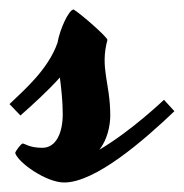

<svg xmlns="http://www.w3.org/2000/svg" viewBox="-52 -354 387 404"><path d="M-32 -135 -9 -111C15 -132 51 -165 74 -191C77 -167 80 -141 80 -114C80 -76 67 -43 37 -43C10 -43 0 -52 -4 -52C-8 -52 -20 -35 -20 -32C-14 -12 45 30 83 30C149 30 251 -59 315 -120L293 -144C293 -144 224 -78 157 -39C174 -60 180 -90 180 -111C180 -180 158 -210 174 -270C174 -276 118 -325 103 -334C93 -334 74 -293 69 -264C49 -207 -2 -164 -32 -135Z"/></svg>

Font: Yesteryear
Style: Regular
Weight: 400
Designer: Astigmatic (AOETI)
Foundry: Astigmatic (AOETI)
Version: Version 1.000